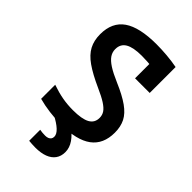

<svg xmlns="http://www.w3.org/2000/svg" viewBox="-279 -840 1158 1158"><g transform="rotate(45 300.0 -261.0)"><path d="M272 10Q222 10 172 3.5Q122 -3 78 -15V-135Q127 -118 170.5 -110Q214 -102 262 -102Q338 -102 373.5 -121.5Q409 -141 409 -183Q409 -207 396.5 -225.5Q384 -244 354.5 -263Q325 -282 273 -305Q193 -341 144.5 -375Q96 -409 75 -449Q54 -489 54 -542Q54 -644 123.5 -692Q193 -740 338 -740Q381 -740 427.5 -736Q474 -732 516 -724V-503H391V-676L416 -622Q395 -625 371 -626.5Q347 -628 324 -628Q252 -628 217 -607.5Q182 -587 182 -543Q182 -517 196.5 -495.5Q211 -474 243.5 -453Q276 -432 332 -408Q409 -375 454 -343Q499 -311 518 -273.5Q537 -236 537 -185Q537 -87 471.5 -38.5Q406 10 272 10ZM261 218Q246 218 232 217Q218 216 206 215V121Q217 123 228.5 124Q240 125 252 125Q266 125 275.5 121Q285 117 290.5 109.5Q296 102 296 90Q296 69 271.5 46Q247 23 202 0L315 -30Q362 4 385.5 38Q409 72 409 109Q409 144 391.5 168.5Q374 193 341 205.5Q308 218 261 218Z"/></g></svg>

Font: M PLUS Code Latin Expanded SemiBold
Style: Regular
Weight: 600
Width: 7
Designer: Coji Morishita
Foundry: UNDERFOREST DESIGN
Version: Version 1.002; ttfautohint (v1.8.3)